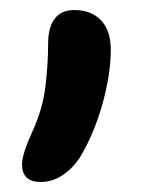

<svg xmlns="http://www.w3.org/2000/svg" viewBox="-20 -190 309 383"><path d="M61 173Q24 173 24 138Q24 118 43 76Q65 29 70.5 -16.5Q76 -62 76 -103Q76 -135 89 -152.5Q102 -170 128 -170Q162 -170 181.5 -149.5Q201 -129 201 -91Q201 -42 184.5 17Q168 76 140 123Q126 145 105.5 159Q85 173 61 173Z"/></svg>

Font: Shantell Sans Normal
Style: Regular
Weight: 500
Designer: Stephen Nixon, Anya Danilova, Shantell Martin
Foundry: Arrow Type
Version: Version 1.009;[a7da0bfa3]